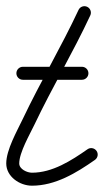

<svg xmlns="http://www.w3.org/2000/svg" viewBox="-21 -577 336 621"><path d="M53 -319C53 -319 53 -319 53 -319C116.7 -319 180.3 -319 244 -319C255.6 -319 265 -328.4 265 -340C265 -351.6 255.6 -361 244 -361C244 -361 244 -361 244 -361C180.3 -361 116.7 -361 53 -361C41.4 -361 32 -351.6 32 -340C32 -328.4 41.4 -319 53 -319ZM233 -544.9C233 -544.9 233 -544.9 233 -544.9C177.2 -425.4 109.2 -311.4 52.6 -192.1C34.1 -153.2 -0.8 -92.4 -0.8 -48.3C-0.8 -5.6 42.8 23.6 82.3 23.6C158.2 23.6 225.9 -17.7 286 -59.8C295.5 -66.5 297.9 -79.5 291.2 -89C284.5 -98.5 271.5 -100.9 262 -94.2C262 -94.2 262 -94.2 262 -94.2C209.5 -57.5 148.7 -18.4 82.3 -18.4C66.6 -18.4 41.2 -29.8 41.2 -48.3C41.2 -83.9 75.5 -142.5 90.5 -174.1C147.2 -293.5 215.3 -407.5 271 -527.1C275.9 -537.6 271.4 -550.1 260.9 -555C250.4 -559.9 237.9 -555.4 233 -544.9Z"/></svg>

Font: FRB American Cursive Guidelines Medium
Style: Italic
Weight: 500
Italic angle: -25°
Version: Version 2.0;Modular Font Editor K font №1